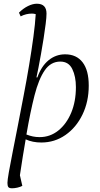

<svg xmlns="http://www.w3.org/2000/svg" viewBox="-20 -754 537 1032"><path d="M45 258Q29 258 24.5 251Q20 244 20 229Q20 215 27.5 171.5Q35 128 48 63.5Q61 -1 76 -79Q91 -157 107 -240Q123 -323 136.5 -404Q150 -485 159.5 -555.5Q169 -626 172 -678Q161 -681 152 -681Q120 -681 91 -666L82 -686Q105 -709 130.5 -721.5Q156 -734 178 -734Q230 -734 230 -681Q230 -661 225.5 -625.5Q221 -590 214.5 -548Q208 -506 200.5 -464.5Q193 -423 186.5 -389Q180 -355 176 -338H181Q202 -398 241 -430Q280 -462 330 -462Q391 -462 424 -419Q457 -376 457 -294Q457 -208 423.5 -138.5Q390 -69 332 -28.5Q274 12 202 12Q155 12 118 -5Q110 39 102.5 87.5Q95 136 87 188L100 245Q89 251 73.5 254.5Q58 258 45 258ZM304 -423Q253 -423 220.5 -376Q188 -329 165.5 -241Q143 -153 122 -31Q140 -24 157 -20.5Q174 -17 193 -17Q249 -17 293 -52Q337 -87 362.5 -147.5Q388 -208 388 -286Q388 -343 368.5 -383Q349 -423 304 -423Z"/></svg>

Font: Petrona Light
Style: Italic
Weight: 300
Italic angle: -9°
Designer: Ringo R. Seeber
Foundry: Ringo R. Seeber
Version: Version 2.001; ttfautohint (v1.8.3)